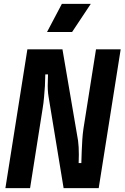

<svg xmlns="http://www.w3.org/2000/svg" viewBox="-20 -976 646 996"><path d="M122 -720H304L385 -246Q387 -232 388 -212.5Q389 -193 389 -174Q389 -153 388 -130H402Q402 -130 402.5 -148Q403 -166 404 -193Q405 -220 407 -251.5Q409 -283 413 -309L478 -720H606L492 0H310L232 -474Q229 -491 228 -511.5Q227 -532 228 -549Q228 -569 229 -590H215Q214 -560 213 -529Q211 -503 208.5 -472Q206 -441 201 -412L136 0H8ZM451 -956H301L224 -810H354Z"/></svg>

Font: JetBrains Mono ExtraBold
Style: Italic
Weight: 800
Designer: Philipp Nurullin, Konstantin Bulenkov
Foundry: JetBrains
Version: Version 1.000; ttfautohint (v1.8.3)